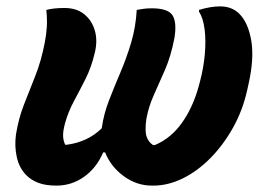

<svg xmlns="http://www.w3.org/2000/svg" viewBox="-20 -571 840 601"><path d="M125 -540Q148 -546 182 -546Q219 -546 243 -527Q267 -508 276.5 -476.5Q286 -445 277 -407Q266 -360 247.5 -323.5Q229 -287 211 -253.5Q193 -220 183 -183Q177 -160 177.5 -145.5Q178 -131 184 -118H190Q255 -127 298 -169L299 -173Q305 -215 321.5 -257.5Q338 -300 357 -344.5Q376 -389 390.5 -437.5Q405 -486 408 -540Q419 -542 430 -543.5Q441 -545 455 -545Q506 -545 520 -523Q534 -501 526 -452Q515 -395 496.5 -352.5Q478 -310 461.5 -273.5Q445 -237 438 -198Q433 -160 439 -143Q445 -126 459 -117H465Q515 -138 549.5 -186.5Q584 -235 602 -301L606 -316Q617 -357 621 -400Q625 -443 620.5 -479Q616 -515 603 -534V-540Q639 -551 669 -551Q706 -551 729 -528Q757 -500 766.5 -444Q776 -388 758 -308L754 -290Q740 -226 709.5 -171.5Q679 -117 638.5 -76Q598 -35 552 -12.5Q506 10 460 10H455Q408 10 367.5 -19.5Q327 -49 309 -94H303Q282 -45 243 -17.5Q204 10 157 10Q123 10 100.5 1.5Q78 -7 63 -22Q40 -45 32.5 -79.5Q25 -114 30 -150Q38 -200 55 -243.5Q72 -287 90.5 -333.5Q109 -380 120 -437Q125 -462 126.5 -486Q128 -510 125 -540Z"/></svg>

Font: Recursive Sn Csl St XBd
Style: Italic
Weight: 800
Italic angle: -15°
Version: Version 1.079;hotconv 1.0.112;makeotfexe 2.5.65598; ttfautoh